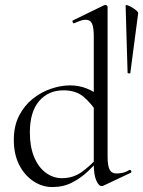

<svg xmlns="http://www.w3.org/2000/svg" viewBox="-20 -745 580 778"><path d="M192 13Q151 13 115 -11Q79 -35 57.5 -77.5Q36 -120 36 -178Q36 -235 57.5 -276.5Q79 -318 113 -345Q147 -372 187 -385.5Q227 -399 264 -399Q299 -399 330 -387Q361 -375 386 -354L375 -287Q350 -326 319 -352.5Q288 -379 237 -379Q176 -379 138.5 -335.5Q101 -292 101 -208Q101 -151 118 -109.5Q135 -68 165 -45.5Q195 -23 231 -23Q276 -23 311 -48Q346 -73 377 -108L385 -101Q364 -77 336 -50.5Q308 -24 272.5 -5.5Q237 13 192 13ZM416 -717V-110Q416 -74 424 -58Q432 -42 452 -42Q462 -42 475.5 -44.5Q489 -47 504 -56Q509 -58 511.5 -52.5Q514 -47 510 -45L400 7Q396 9 392 9Q380 9 370 -14Q360 -37 360 -81V-597Q360 -633 353 -649Q346 -665 327 -665Q318 -665 307.5 -661.5Q297 -658 281 -651Q277 -649 274.5 -655Q272 -661 275 -662L402 -724Q404 -725 407 -725Q410 -725 413 -722.5Q416 -720 416 -717ZM489 -722Q489 -726 497 -723.5Q505 -721 515 -715Q525 -709 532.5 -702.5Q540 -696 540 -692L508 -449Q508 -447 502.5 -447.5Q497 -448 497 -450Z"/></svg>

Font: Cormorant Light
Style: Regular
Weight: 400
Version: Version 4.000